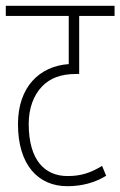

<svg xmlns="http://www.w3.org/2000/svg" viewBox="-20 -642 415 662"><path d="M375 -587V-622H0V-587H217V-421C116 -414 42 -342 42 -214C42 -73 112 0 212 0C262 0 307 -12 346 -36L332 -70C292 -46 260 -35 213 -35C134 -35 79 -90 79 -215C79 -269 96 -314 125 -344C152 -372 189 -387 243 -387H253V-587Z"/></svg>

Font: Noto Sans ExtraCondensed ExtraLight
Style: Italic
Weight: 200
Width: 2
Italic angle: -12°
Designer: Monotype Design Team
Foundry: Monotype Imaging Inc.
Version: Version 2.013